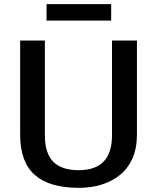

<svg xmlns="http://www.w3.org/2000/svg" viewBox="-20 -895 755 924"><path d="M359 9Q218 9 147.5 -53Q77 -115 77 -248V-700H196V-243Q196 -158 236 -117Q276 -76 359 -76Q519 -76 519 -243V-700H639V-248Q639 -182 618 -134Q597 -86 559 -54.5Q521 -23 470 -7Q419 9 359 9ZM515 -875V-796H204V-875Z"/></svg>

Font: Pathway Extreme 72pt SemiBold
Style: Regular
Weight: 600
Designer: Eduardo Rodriguez Tunni
Foundry: Eduardo Rodriguez Tunni
Version: Version 1.001;gftools[0.9.26]